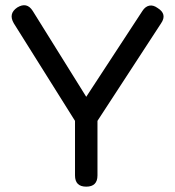

<svg xmlns="http://www.w3.org/2000/svg" viewBox="-20 -698 655 718"><path d="M302.5 0Q260.5 0 260.5 -42V-246L31.5 -611Q10.5 -647 44.5 -670Q80.5 -692 102.5 -657L302.5 -336L512.5 -657Q523 -673.5 538 -676.8Q553 -680 569.5 -668Q606 -645.5 582.5 -611L344.5 -246V-42Q344.5 0 302.5 0Z"/></svg>

Font: Jura Light
Style: Bold
Weight: 700
Version: Version 5.104